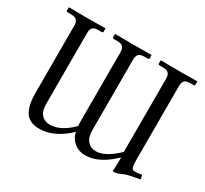

<svg xmlns="http://www.w3.org/2000/svg" viewBox="-134 -843 1125 1052"><g transform="rotate(30 428.0 -317.0)"><path d="M182.1 -574.2C182.1 -589.2 185.5 -600.3 192.1 -607.4C198.8 -614.6 210.8 -618.2 228 -618.2H249C254.2 -618.2 256.8 -620.8 256.8 -626V-645L254.9 -646L143.1 -645C115.1 -645 76.3 -645.3 26.9 -646L24.9 -645V-626C24.9 -620.8 28 -618.2 34.2 -618.2H55.2C72.1 -618.2 84 -614.5 90.8 -607.2C97.7 -599.9 101.1 -588.9 101.1 -574.2V-149.9C101.1 -125.8 102.7 -104.7 106 -86.7C109.2 -68.6 114.8 -51.8 122.8 -36.1C130.8 -20.5 142.6 -8.5 158.2 -0.2C173.8 8.1 193 12.2 215.8 12.2C279 12.2 340.3 -16.6 399.9 -74.2C403.5 -50.5 415.2 -30.1 435.1 -13.2C454.9 3.7 479.2 12.2 507.8 12.2C564.1 12.2 622.2 -16.6 682.1 -74.2H685.1L682.1 12.2H698.2C703.5 12.2 712.4 9.4 725.1 3.9C739.1 -2.9 752.5 -8 765.4 -11.2C778.2 -14.5 802.1 -19 836.9 -24.9L832 -51.8C816.1 -48.5 801.1 -46.9 787.1 -46.9C778.3 -46.9 772.1 -50.6 768.6 -58.1C765 -65.6 763.2 -82.5 763.2 -108.9V-574.2C763.2 -589.2 766.4 -600.3 772.9 -607.4C779.5 -614.6 791.5 -618.2 809.1 -618.2H829.1C835 -618.2 837.9 -620.8 837.9 -626V-645L835 -646L724.1 -645C696.1 -645 657.4 -645.3 607.9 -646L606 -645V-626C606 -620.8 609 -618.2 615.2 -618.2H636.2C653.2 -618.2 665 -614.5 671.9 -607.2C678.7 -599.9 682.1 -588.9 682.1 -574.2V-109.9C631 -60.7 585.9 -36.1 546.9 -36.1C524.7 -36.1 506.9 -43.8 493.4 -59.1C479.9 -74.4 473.1 -97.7 473.1 -128.9V-574.2C473.1 -589.2 476.6 -600.3 483.4 -607.4C490.2 -614.6 502.4 -618.2 520 -618.2H540C545.9 -618.2 548.8 -620.8 548.8 -626V-645L545.9 -646L435.1 -645C407.1 -645 368.3 -645.3 318.8 -646L316.9 -645V-626C316.9 -620.8 320 -618.2 326.2 -618.2H347.2C364.1 -618.2 376 -614.5 382.8 -607.2C389.6 -599.9 393.1 -588.9 393.1 -574.2V-148.9C393.1 -130.4 393.7 -116.7 395 -107.9C347.2 -60.1 300.5 -36.1 254.9 -36.1C232.7 -36.1 215.1 -43.5 201.9 -58.1C188.7 -72.8 182.1 -95.7 182.1 -127Z"/></g></svg>

Font: Linux Biolinum G
Style: Bold
Weight: 700
Designer: Philipp H. Poll
Foundry: Philipp H. Poll
Version: Version 1.1.0